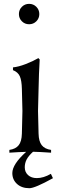

<svg xmlns="http://www.w3.org/2000/svg" viewBox="-20 -804 318 1011"><path d="M249 0Q185.1 -4.4 153.8 -4.9Q129.9 17.1 120.1 36.1Q110.4 55.2 110.4 77.1Q110.4 102.1 127.7 117.9Q145 133.8 173.8 133.8Q209 133.8 248 111.3L258.8 134.3Q163.6 187 134.8 187Q94.2 187 69.6 164.6Q44.9 142.1 44.9 107.4Q44.9 61 117.7 -4.4Q78.1 -3.4 29.3 0V-14.6Q63 -19.5 78.6 -39.6Q94.2 -59.6 95.2 -100.1Q98.1 -193.8 98.1 -219.7Q98.1 -223.1 95.2 -335.9Q94.2 -379.9 84.5 -402.1Q74.7 -424.3 48.3 -434.6V-449.2Q77.6 -452.1 115.2 -466.6Q152.8 -481 182.1 -498L189 -490.7Q184.6 -417.5 183.1 -335.4Q180.2 -224.1 180.2 -219.7Q180.2 -193.8 183.1 -100.1Q184.1 -59.6 199.7 -39.6Q215.3 -19.5 249 -14.6ZM95.2 -691.9Q79.6 -707.5 79.6 -730Q79.6 -752.4 95.2 -768.1Q110.8 -783.7 133.3 -783.7Q155.8 -783.7 171.4 -768.1Q187 -752.4 187 -730Q187 -707.5 171.4 -691.9Q155.8 -676.3 133.3 -676.3Q110.8 -676.3 95.2 -691.9Z"/></svg>

Font: Flanker
Style: Regular
Weight: 400
Designer: Flanker
Foundry: Flanker
Version: Version 2.027